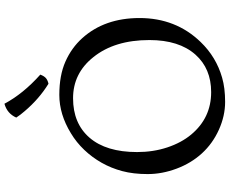

<svg xmlns="http://www.w3.org/2000/svg" viewBox="-105 -921 1043 873"><g transform="rotate(-90 416.5 -484.5)"><path d="M247.1 -683.6Q333 -736.3 421.6 -736.3Q510.3 -736.3 573 -708.5Q635.7 -680.7 679.7 -631.8Q771 -530.3 771 -371.6Q771 -206.5 662.1 -93.8Q593.8 -22.9 500 3.9Q453.1 17.6 389.6 17.6Q326.2 17.6 263.2 -10.7Q200.2 -39.1 155.5 -88.1Q110.8 -137.2 86.2 -203.1Q61.5 -269 61.5 -334.5Q61.5 -399.9 75 -450.2Q88.4 -500.5 113 -543.9Q137.7 -587.4 171.6 -623Q205.6 -658.7 247.1 -683.6ZM161.6 -382.8Q161.6 -308.6 182.9 -244.9Q204.1 -181.2 241.2 -136.7Q316.9 -45.9 434.1 -45.9Q541 -45.9 604.5 -117.2Q670.9 -191.9 670.9 -326.7Q670.9 -485.4 592.8 -582Q519.5 -673.8 406.2 -673.8Q292 -673.8 227.1 -599.1Q161.6 -523.4 161.6 -382.8ZM381.3 -985.8Q426.8 -900.4 513.7 -822.8Q506.8 -804.2 496.8 -796.4Q486.8 -788.6 472.2 -785.6Q403.3 -828.1 347.7 -893.6Q330.6 -913.1 318.4 -932.1Q336.9 -973.6 381.3 -985.8Z"/></g></svg>

Font: Trykker
Style: Regular
Weight: 400
Designer: Magnus Gaarde
Foundry: Magnus Gaarde
Version: Version 1.001